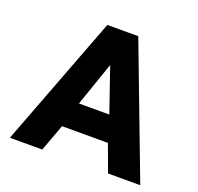

<svg xmlns="http://www.w3.org/2000/svg" viewBox="-123 -831 991 963"><g transform="rotate(20 373.0 -349.5)"><path d="M291 -699H456L721 0H549L496 -144H251L198 0H25ZM454 -280 373 -515 292 -280Z"/></g></svg>

Font: Readiness
Style: Bold
Weight: 700
Designer: Katatrad Team
Foundry: CadsonDemak
Version: Version 1.00;January 16, 2020;FontCreator 12.0.0.2550 64-bit